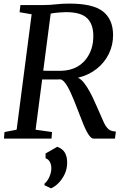

<svg xmlns="http://www.w3.org/2000/svg" viewBox="-20 -771 695 1068"><path d="M2 0 5 -36.5 72.5 -49.5 156 -691.5 89 -703 93.5 -743H222Q259 -743 291.5 -747Q324 -751 366 -751Q497 -751 552.5 -707.5Q608 -664 609 -578Q609.5 -521 585.5 -471.8Q561.5 -422.5 517.5 -387.8Q473.5 -353 413.5 -338.5Q431 -331 447.2 -310.2Q463.5 -289.5 478 -263Q492.5 -236.5 503.8 -211.2Q515 -186 522.5 -169.5Q543.5 -120.5 556.5 -92.2Q569.5 -64 584.2 -52Q599 -40 624.5 -39.5L619.5 0H500.5Q486.5 0 470 -26.2Q453.5 -52.5 431.5 -111Q412.5 -160 393.2 -208.8Q374 -257.5 354.5 -291.5Q335 -325.5 317 -329.5Q313.5 -329 295.5 -329Q277.5 -329 254.8 -328.8Q232 -328.5 214.5 -329L178 -49.5L269.5 -36.5L266.5 0ZM347 -703.5Q335 -703.5 308.5 -701.5Q282 -699.5 262 -695.5L220.5 -377.5Q237.5 -377.5 260.5 -377.2Q283.5 -377 302.5 -377Q321.5 -377 327 -377.5Q409 -382 455 -437.8Q501 -493.5 499 -577Q497.5 -639.5 462.8 -671.5Q428 -703.5 347 -703.5ZM227.5 259.5V250.5Q243.5 238 254.8 212.5Q266 187 265.5 164Q265.5 144.5 257 129.2Q248.5 114 233.5 109.5V82.5L298.5 45.5Q329 56.5 341.8 80Q354.5 103.5 353.5 137Q353 169.5 339.5 198Q326 226.5 305.5 247.2Q285 268 264 276.5Z"/></svg>

Font: Merriweather Text Regular
Style: Italic
Weight: 400
Italic angle: -7.8°
Designer: Eben Sorkin
Foundry: Eben Sorkin
Version: Version 2.100; ttfautohint (v1.7.19-72a1) -l 8 -r 50 -G 200 